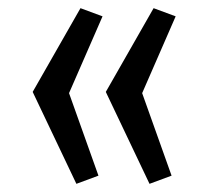

<svg xmlns="http://www.w3.org/2000/svg" viewBox="-20 -551 530 470"><path d="M60 -326 177 -531 231 -511 149 -323 221 -121 167 -101ZM239 -326 356 -531 410 -511 328 -323 400 -121 346 -101Z"/></svg>

Font: Carrois Gothic
Style: Regular
Weight: 400
Designer: Ralph du Carrois
Foundry: Ralph du Carrois
Version: Version 1.001